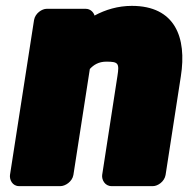

<svg xmlns="http://www.w3.org/2000/svg" viewBox="-20 -596 641 654"><path d="M342 -386C383 -386 387 -381 380 -337L328 0C326 16 337 38 360 38H501C517 38 540 23 544 0L596 -336C617 -469 576 -576 429 -576C382 -576 339 -563 302 -543C299 -554 288 -566 272 -566H139C123 -566 100 -551 96 -528L14 0C12 16 22 38 45 38H186C202 38 226 23 230 0L286 -361C299 -375 316 -386 342 -386Z"/></svg>

Font: Asimov Print
Style: EIt
Weight: 500
Designer: Google
Version: Version 2.000980; 2014